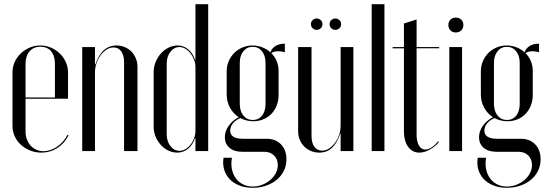

<svg xmlns="http://www.w3.org/2000/svg" viewBox="-20 -719 2602 914"><path d="M39.4 -373.8V-120.5Q39.4 -93.8 50 -70.3Q60.6 -46.8 79.4 -29.8Q98.3 -12.8 123.4 -2.6Q148.6 7.5 176.9 7.5Q218.5 7.5 252.1 -13.8Q285.6 -35 306.5 -74.4L301.1 -77Q292.2 -59.8 279.7 -45.5Q267.1 -31.2 251.9 -20.9Q236.8 -10.5 220 -4.9Q203.2 0.8 187.2 0.8Q168.8 0.8 152.8 -6.4Q136.8 -13.6 125.8 -25.9Q114.8 -38.1 108.2 -55.3Q101.6 -72.5 101.6 -91.9V-414.2Q101.6 -452.4 120.6 -474.4Q139.6 -496.5 172.4 -496.5Q205.1 -496.5 223.3 -474.9Q241.5 -453.4 241.5 -414.2V-255H97.5V-249H303.8V-374.1Q303.8 -400.3 293.2 -423.6Q282.6 -446.9 264.6 -464.4Q246.6 -481.8 222.7 -492.2Q198.8 -502.5 171.9 -502.5Q145.1 -502.5 121.1 -492.2Q97 -481.9 78.6 -464.3Q60.2 -446.6 49.8 -423.4Q39.4 -400.2 39.4 -373.8Z M434.1 -412.1H432.1V-442.1V-495H371.4V0H432.1V-373.8Q432.1 -396.5 439.4 -417.9Q446.6 -439.4 459.1 -456Q471.5 -472.6 487.2 -482.9Q502.9 -493.1 519.8 -493.1Q543.5 -493.1 557.1 -474.7Q570.6 -456.2 570.6 -422.6V0H634.4V-400.9Q634.4 -422.2 626.6 -441.1Q618.9 -460 605.6 -473.6Q592.2 -487.1 573.9 -494.8Q555.5 -502.5 534.6 -502.5Q499.4 -502.5 474.2 -479.9Q449 -457.2 434.1 -412.1Z M910.4 -31V0H971.1V-699H910.4V-461.4V-435.1H908.4Q896.5 -467.9 874.7 -485.2Q852.9 -502.5 825.8 -502.5Q803.1 -502.5 782.4 -492.2Q761.6 -481.9 745.9 -464.3Q730.2 -446.8 720.8 -423.8Q711.4 -400.8 711.4 -375.6V-115.2Q711.4 -90.9 720.6 -68.6Q729.9 -46.4 745.2 -29.4Q760.5 -12.4 781.1 -2.4Q801.6 7.5 823.9 7.5Q851.8 7.5 874.2 -10Q896.8 -27.5 908.4 -61.6H910.4ZM910.4 -398.5V-96.8Q910.4 -78.8 904.2 -61.5Q898 -44.2 887.2 -30.8Q876.5 -17.2 863 -9.2Q849.5 -1.1 834.6 -1.1Q808.5 -1.1 791.1 -23.9Q773.6 -46.6 773.6 -80.4V-416.5Q773.6 -449.6 791.2 -472.3Q808.8 -495 834.2 -495Q848.9 -495 862.4 -486.9Q875.9 -478.9 886.6 -465.4Q897.4 -451.9 903.9 -434.6Q910.4 -417.2 910.4 -398.5Z M1182.8 175Q1217.1 175 1246.6 164.8Q1276 154.6 1297.6 136.7Q1319.2 118.8 1331.4 93.9Q1343.5 69 1343.5 39.6Q1343.5 -4.9 1317.8 -31.6Q1292 -58.4 1249.8 -58.4H1135.6Q1105.9 -58.4 1090.8 -68.3Q1075.8 -78.2 1075.8 -96.8Q1075.8 -115.5 1088.7 -131.6Q1101.6 -147.6 1124.4 -156.9Q1137.8 -149.6 1153.5 -145.7Q1169.2 -141.8 1185.4 -141.8Q1211.9 -141.8 1234.1 -151.2Q1256.4 -160.6 1272.3 -177.4Q1288.2 -194.1 1297.2 -217.1Q1306.2 -240.1 1306.2 -267.9V-381.6Q1306.2 -405.9 1297.4 -427.5Q1288.6 -449.1 1271.6 -465.9Q1276.6 -470.2 1284.9 -472.6Q1293.1 -475 1303.8 -475Q1312 -475 1320.2 -473.8Q1328.4 -472.5 1336 -470.4V-511.1Q1309.5 -511.1 1292.1 -500.6Q1274.6 -490.1 1267 -469.9Q1250.5 -485.5 1228.1 -494Q1205.6 -502.5 1181.9 -502.5Q1156.1 -502.5 1133.8 -492.9Q1111.4 -483.2 1094.8 -466.6Q1078.1 -449.9 1068.6 -427.4Q1059.1 -405 1059.1 -379.4V-269.8Q1059.1 -235.9 1074.1 -207.6Q1089 -179.4 1116.5 -161.1Q1086 -145 1068.2 -119.5Q1050.4 -94 1050.4 -66.1Q1050.4 -34.2 1072.4 -15.4Q1094.5 3.5 1132.4 3.5H1237.4Q1266.6 3.5 1284.6 21.1Q1302.5 38.6 1302.5 67.4Q1302.5 86.9 1292.6 105.6Q1282.6 124.4 1266.3 138.2Q1250 152 1228.4 160.5Q1206.8 169 1183.4 169Q1156.9 169 1136.3 158.4Q1115.8 147.9 1102.4 129.4Q1089 110.9 1084 85.9Q1079 60.9 1084 32H1044.2Q1039.2 62.9 1047.2 88.9Q1055.1 114.9 1073.5 134.1Q1091.9 153.2 1119.8 164.1Q1147.6 175 1182.8 175ZM1121.4 -224.4V-419.5Q1121.4 -453.8 1138.4 -474.9Q1155.4 -496.1 1183.1 -496.1Q1210.2 -496.1 1227.1 -475.1Q1244 -454 1244 -419.5V-224.4Q1244 -189.5 1227.5 -168.6Q1211 -147.8 1183.9 -147.8Q1155.8 -147.8 1138.6 -168.9Q1121.4 -190.1 1121.4 -224.4Z M1599.5 -82.9H1601.5V-52.9V0H1662.2V-495H1601.5V-121.2Q1601.5 -98.5 1594.2 -77.1Q1587 -55.6 1574.6 -39Q1562.1 -22.4 1546.4 -12.1Q1530.8 -1.9 1513.9 -1.9Q1490.1 -1.9 1476.6 -20.3Q1463 -38.8 1463 -72.4V-495H1399.2V-94.1Q1399.2 -72.8 1407 -53.9Q1414.8 -35 1428.4 -21.4Q1442 -7.9 1460.4 -0.2Q1478.8 7.5 1500.2 7.5Q1536.1 7.5 1560.4 -15.1Q1584.6 -37.8 1599.5 -82.9ZM1460.1 -604.4Q1460.1 -592.9 1468.1 -584.8Q1476 -576.8 1487.1 -576.8Q1499.2 -576.8 1507.2 -584.7Q1515.1 -592.6 1515.1 -604.4Q1515.1 -615.5 1506.9 -623.2Q1498.6 -631 1487.1 -631Q1476 -631 1468.1 -623.2Q1460.1 -615.5 1460.1 -604.4ZM1548.9 -604.4Q1548.9 -593.2 1556.8 -585Q1564.8 -576.8 1576.2 -576.8Q1588 -576.8 1595.9 -584.5Q1603.9 -592.2 1603.9 -604.4Q1603.9 -615.5 1595.6 -623.2Q1587.4 -631 1576.2 -631Q1564.8 -631 1556.8 -623.1Q1548.9 -615.1 1548.9 -604.4Z M1749.4 0H1810.1V-699H1749.4Z M1976.2 7.5Q1999.5 7.5 2024.8 -6.1Q2050.1 -19.6 2069.6 -42.6L2065 -46Q2050.6 -27.5 2034.7 -17.3Q2018.9 -7.1 2004.8 -7.1Q1995.1 -7.1 1987.5 -12Q1979.9 -16.9 1974.6 -25.7Q1969.3 -34.5 1966.3 -47.3Q1963.2 -60.1 1963.2 -75.1V-489.2H2070.8V-495H1963.2V-626.2L1902.9 -607.1V-494.9H1849.1V-489H1902.9V-93.6Q1902.9 -48 1922.8 -20.2Q1942.8 7.5 1976.2 7.5Z M2118.9 -495V0H2179.6V-495ZM2114.4 -600.2Q2114.4 -584.4 2124.2 -574.4Q2134 -564.4 2149.6 -564.4Q2165.9 -564.4 2175.9 -574.4Q2185.9 -584.4 2185.9 -600.2Q2185.9 -615.5 2175.9 -625.3Q2165.9 -635.1 2149.6 -635.1Q2134 -635.1 2124.2 -625.3Q2114.4 -615.5 2114.4 -600.2Z M2392.8 175Q2427.1 175 2456.6 164.8Q2486 154.6 2507.6 136.7Q2529.2 118.8 2541.4 93.9Q2553.5 69 2553.5 39.6Q2553.5 -4.9 2527.8 -31.6Q2502 -58.4 2459.8 -58.4H2345.6Q2315.9 -58.4 2300.8 -68.3Q2285.8 -78.2 2285.8 -96.8Q2285.8 -115.5 2298.7 -131.6Q2311.6 -147.6 2334.4 -156.9Q2347.8 -149.6 2363.5 -145.7Q2379.2 -141.8 2395.4 -141.8Q2421.9 -141.8 2444.1 -151.2Q2466.4 -160.6 2482.3 -177.4Q2498.2 -194.1 2507.2 -217.1Q2516.2 -240.1 2516.2 -267.9V-381.6Q2516.2 -405.9 2507.4 -427.5Q2498.6 -449.1 2481.6 -465.9Q2486.6 -470.2 2494.9 -472.6Q2503.1 -475 2513.8 -475Q2522 -475 2530.2 -473.8Q2538.4 -472.5 2546 -470.4V-511.1Q2519.5 -511.1 2502.1 -500.6Q2484.6 -490.1 2477 -469.9Q2460.5 -485.5 2438.1 -494Q2415.6 -502.5 2391.9 -502.5Q2366.1 -502.5 2343.8 -492.9Q2321.4 -483.2 2304.8 -466.6Q2288.1 -449.9 2278.6 -427.4Q2269.1 -405 2269.1 -379.4V-269.8Q2269.1 -235.9 2284.1 -207.6Q2299 -179.4 2326.5 -161.1Q2296 -145 2278.2 -119.5Q2260.4 -94 2260.4 -66.1Q2260.4 -34.2 2282.4 -15.4Q2304.5 3.5 2342.4 3.5H2447.4Q2476.6 3.5 2494.6 21.1Q2512.5 38.6 2512.5 67.4Q2512.5 86.9 2502.6 105.6Q2492.6 124.4 2476.3 138.2Q2460 152 2438.4 160.5Q2416.8 169 2393.4 169Q2366.9 169 2346.3 158.4Q2325.8 147.9 2312.4 129.4Q2299 110.9 2294 85.9Q2289 60.9 2294 32H2254.2Q2249.2 62.9 2257.2 88.9Q2265.1 114.9 2283.5 134.1Q2301.9 153.2 2329.8 164.1Q2357.6 175 2392.8 175ZM2331.4 -224.4V-419.5Q2331.4 -453.8 2348.4 -474.9Q2365.4 -496.1 2393.1 -496.1Q2420.2 -496.1 2437.1 -475.1Q2454 -454 2454 -419.5V-224.4Q2454 -189.5 2437.5 -168.6Q2421 -147.8 2393.9 -147.8Q2365.8 -147.8 2348.6 -168.9Q2331.4 -190.1 2331.4 -224.4Z"/></svg>

Font: Moniqa Black
Style: Regular
Weight: 900
Designer: Rajesh Rajput
Foundry: Rajesh Rajput
Version: Version 1.000